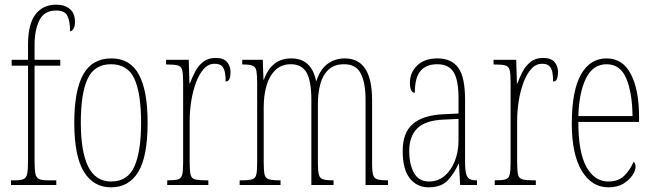

<svg xmlns="http://www.w3.org/2000/svg" viewBox="-20 -792 2799 822"><path d="M27 0V-20H44Q69 -20 81 -25.5Q93 -31 96.5 -48.5Q100 -66 100 -103V-511H30V-536H100V-601Q100 -688 131.5 -730Q163 -772 221 -772Q257 -772 279 -753.5Q301 -735 301 -697Q301 -680 294.5 -669Q288 -658 280 -658Q280 -701 268.5 -724Q257 -747 221 -747Q169 -747 148.5 -705Q128 -663 128 -600V-536H238V-511H128V-103Q128 -66 131.5 -48.5Q135 -31 147 -25.5Q159 -20 184 -20H221V0Z M455 10Q380 10 339 -57Q298 -124 298 -267Q298 -405 336.5 -473.5Q375 -542 457 -542Q537 -542 574.5 -473Q612 -404 612 -267Q612 -122 572 -56Q532 10 455 10ZM456 -15Q527 -15 555.5 -79.5Q584 -144 584 -267Q584 -392 555.5 -454.5Q527 -517 455 -517Q384 -517 355 -454.5Q326 -392 326 -267Q326 -143 357.5 -79Q389 -15 456 -15Z M696 0V-20H697Q728 -20 742 -24Q756 -28 760 -44Q764 -60 764 -96V-440Q764 -476 760 -492Q756 -508 741 -512Q726 -516 694 -516H691V-536H788L791 -435H793Q802 -459 815 -484.5Q828 -510 849.5 -527Q871 -544 903 -544Q937 -544 952 -526.5Q967 -509 967 -483Q967 -466 962.5 -454.5Q958 -443 946 -443Q946 -462 943.5 -479Q941 -496 931.5 -507.5Q922 -519 899 -519Q872 -519 852 -496.5Q832 -474 818.5 -437Q805 -400 798.5 -357.5Q792 -315 792 -274V-96Q792 -60 796 -44Q800 -28 815 -24Q830 -20 861 -20H872V0Z M1006 0V-20H1015Q1046 -20 1060 -24.5Q1074 -29 1077.5 -45.5Q1081 -62 1081 -98V-432Q1081 -470 1078 -487.5Q1075 -505 1062 -510.5Q1049 -516 1019 -516H1017V-536H1105L1108 -451H1110Q1142 -542 1227 -542Q1313 -542 1333 -446H1335Q1351 -496 1383 -519Q1415 -542 1456 -542Q1573 -542 1573 -364V-91Q1573 -58 1577.5 -43Q1582 -28 1596 -24Q1610 -20 1639 -20H1641V0H1545V-364Q1545 -438 1524.5 -477.5Q1504 -517 1454 -517Q1411 -517 1386.5 -494Q1362 -471 1351.5 -432.5Q1341 -394 1341 -348V-96Q1341 -61 1345 -45Q1349 -29 1362.5 -24.5Q1376 -20 1405 -20H1408V0H1313V-364Q1313 -445 1292.5 -481Q1272 -517 1225 -517Q1184 -517 1158 -491Q1132 -465 1120.5 -423.5Q1109 -382 1109 -333V-98Q1109 -62 1112.5 -45.5Q1116 -29 1131 -24.5Q1146 -20 1179 -20H1181V0Z M1815 10Q1765 10 1734.5 -28.5Q1704 -67 1704 -146Q1704 -224 1747.5 -261.5Q1791 -299 1880 -303L1943 -306V-371Q1943 -451 1921.5 -484Q1900 -517 1852 -517Q1805 -517 1780.5 -488.5Q1756 -460 1756 -395Q1735 -395 1735 -438Q1735 -482 1766.5 -512Q1798 -542 1853 -542Q1912 -542 1941.5 -502.5Q1971 -463 1971 -366V-103Q1971 -66 1975.5 -48.5Q1980 -31 1990.5 -25.5Q2001 -20 2020 -20H2022V0H1950L1945 -91H1943Q1924 -48 1896 -19Q1868 10 1815 10ZM1817 -15Q1855 -15 1883 -38.5Q1911 -62 1927 -102Q1943 -142 1943 -191V-283L1881 -280Q1801 -277 1766.5 -242.5Q1732 -208 1732 -146Q1732 -88 1752.5 -51.5Q1773 -15 1817 -15Z M2098 0V-20H2099Q2130 -20 2144 -24Q2158 -28 2162 -44Q2166 -60 2166 -96V-440Q2166 -476 2162 -492Q2158 -508 2143 -512Q2128 -516 2096 -516H2093V-536H2190L2193 -435H2195Q2204 -459 2217 -484.5Q2230 -510 2251.5 -527Q2273 -544 2305 -544Q2339 -544 2354 -526.5Q2369 -509 2369 -483Q2369 -466 2364.5 -454.5Q2360 -443 2348 -443Q2348 -462 2345.5 -479Q2343 -496 2333.5 -507.5Q2324 -519 2301 -519Q2274 -519 2254 -496.5Q2234 -474 2220.5 -437Q2207 -400 2200.5 -357.5Q2194 -315 2194 -274V-96Q2194 -60 2198 -44Q2202 -28 2217 -24Q2232 -20 2263 -20H2274V0Z M2585 10Q2513 10 2470.5 -61Q2428 -132 2428 -262Q2428 -403 2467 -472.5Q2506 -542 2577 -542Q2646 -542 2681 -474.5Q2716 -407 2716 -291V-270H2456Q2456 -140 2490.5 -77.5Q2525 -15 2585 -15Q2629 -15 2654.5 -41.5Q2680 -68 2692 -99Q2696 -97 2698.5 -92Q2701 -87 2701 -77Q2701 -62 2687.5 -41.5Q2674 -21 2648.5 -5.5Q2623 10 2585 10ZM2688 -295Q2687 -394 2661.5 -455.5Q2636 -517 2577 -517Q2519 -517 2489 -457Q2459 -397 2456 -295Z"/></svg>

Font: Noto Serif Thai ExtraCondensed Thin
Style: Regular
Weight: 100
Width: 2
Designer: Monotype Design Team
Foundry: Monotype Imaging Inc.
Version: Version 2.001; ttfautohint (v1.8.4.7-5d5b)